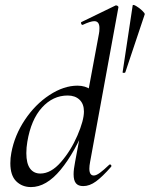

<svg xmlns="http://www.w3.org/2000/svg" viewBox="-20 -747 608 780"><path d="M22 -84Q22 -106 26 -126Q39 -197 81 -260Q123 -323 181 -361Q239 -399 295 -399Q327 -399 350 -382Q373 -365 376 -332L332 -246Q284 -127 226 -57Q168 13 106 13Q70 13 46 -10.5Q22 -34 22 -84ZM321 -294Q321 -325 303 -342Q285 -359 255 -359Q195 -359 150.5 -310Q106 -261 91 -171Q87 -148 87 -125Q87 -83 102 -62.5Q117 -42 144 -42Q187 -42 227.5 -88.5Q268 -135 294.5 -196.5Q321 -258 321 -294ZM279 -39Q279 -59 285 -89L382 -610Q384 -619 384 -633Q384 -661 363 -661Q348 -661 316 -646H315Q311 -646 309.5 -651.5Q308 -657 312 -658L450 -725H452Q456 -725 459 -722Q462 -719 461 -717L346 -89Q343 -73 343 -62Q343 -34 361 -34Q371 -34 386 -45Q401 -56 423 -77Q425 -79 427 -79Q430 -79 432 -75.5Q434 -72 431 -69Q396 -29 370 -10Q344 9 318 9Q298 9 288.5 -2.5Q279 -14 279 -39ZM568 -689 489 -453Q488 -451 483 -451Q478 -451 478 -453L519 -725Q520 -730 533 -722.5Q546 -715 557.5 -704Q569 -693 568 -689Z"/></svg>

Font: Cormorant Infant Medium
Style: Italic
Weight: 500
Italic angle: -10°
Designer: Christian Thalmann (Catharsis Fonts)
Foundry: Catharsis Fonts
Version: Version 4.000